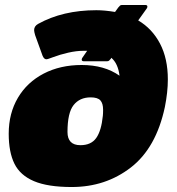

<svg xmlns="http://www.w3.org/2000/svg" viewBox="-20 -736 710 771"><path d="M15 -199Q15 -281 52 -343.5Q89 -406 155.5 -440.5Q222 -475 308 -475Q399 -475 460 -432Q454 -481 427 -504L425 -500Q421 -495 418 -492.5Q415 -490 410 -490H317Q310 -490 308.5 -494Q307 -498 310 -503L330 -532H315Q287 -532 254 -524.5Q221 -517 192 -506Q188 -505 179.5 -501.5Q171 -498 166 -498Q157 -498 151 -512L121 -595Q117 -609 117 -615Q117 -631 133 -640Q232 -695 367 -695Q400 -695 442 -688L455 -706Q459 -711 462 -713.5Q465 -716 470 -716H563Q570 -716 571.5 -712Q573 -708 570 -703L535 -654Q591 -621 622.5 -561Q654 -501 654 -417Q654 -366 642 -306Q607 -142 505.5 -63.5Q404 15 268 15Q172 15 116.5 -8.5Q61 -32 38 -78.5Q15 -125 15 -199ZM393 -271Q394 -280 394 -295Q394 -321 383 -333Q372 -345 344 -345Q300 -345 275.5 -314Q251 -283 251 -206Q251 -153 303 -153Q346 -153 366.5 -182Q387 -211 393 -271Z"/></svg>

Font: Mitr
Style: Bold
Weight: 700
Designer: Thanarat Vachiruckul
Foundry: Cadson Demak
Version: Version 1.002